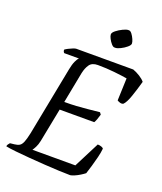

<svg xmlns="http://www.w3.org/2000/svg" viewBox="-171 -1014 943 1118"><g transform="rotate(20 301.0 -455.0)"><path d="M399 0Q371 0 329 -2Q287 -4 238.5 -7Q190 -10 142 -14Q94 -18 54.5 -22Q15 -26 -8 -31Q-7 -38 -3 -44Q1 -50 6 -55L33 -58Q52 -60 63.5 -67Q75 -74 83 -93.5Q91 -113 99 -151L182 -577Q188 -609 197.5 -629.5Q207 -650 215 -656H124Q121 -658 118.5 -662.5Q116 -667 116 -675Q122 -680 135.5 -687Q149 -694 162 -699Q175 -704 181 -704H534Q556 -696 577.5 -682.5Q599 -669 610 -655Q596 -604 580 -558Q564 -512 548 -497Q538 -492 525.5 -496.5Q513 -501 510 -504L515 -642Q486 -647 435 -652.5Q384 -658 332 -658Q296 -658 280.5 -636Q265 -614 258 -580L221 -389Q262 -389 295.5 -391Q329 -393 362.5 -396.5Q396 -400 437 -404L446 -392Q435 -353 425 -338H211L170 -129Q165 -105 156.5 -88.5Q148 -72 142 -64H408L489 -223Q502 -223 513.5 -218.5Q525 -214 525 -209Q523 -186 515.5 -155.5Q508 -125 499 -94.5Q490 -64 483 -43Q473 -35 457 -25Q441 -15 424.5 -8Q408 -1 399 0ZM386 -787Q378 -787 367.5 -799Q357 -811 349 -826.5Q341 -842 341 -852Q341 -863 358 -876.5Q375 -890 396 -900Q417 -910 427 -910Q428 -910 429 -910Q431 -910 433 -910Q442 -910 451.5 -897.5Q461 -885 468 -869Q475 -853 475 -843Q475 -833 459 -819.5Q443 -806 423.5 -796.5Q404 -787 393 -787Q392 -787 390 -787Q388 -787 386 -787Z"/></g></svg>

Font: Texturina Light
Style: Italic
Weight: 300
Italic angle: -11°
Designer: Guillermo Torres Carreño
Foundry: Omnibus-Type
Version: Version 1.002; ttfautohint (v1.8.3)